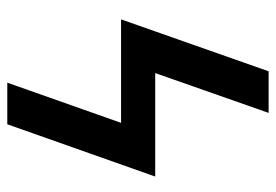

<svg xmlns="http://www.w3.org/2000/svg" viewBox="-138 -638 775 540"><g transform="rotate(90 250.0 -367.5)"><path d="M329 0H212L325 -320H34L180 -735H297L185 -416H476Z"/></g></svg>

Font: Iosevka Term Curly Oblique
Style: Bold
Weight: 700
Italic angle: -9°
Designer: Belleve Invis
Foundry: Belleve Invis
Version: Version 32.3.0